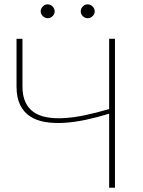

<svg xmlns="http://www.w3.org/2000/svg" viewBox="-20 -886 674 906"><path d="M522.5 -703V0H495V-349.5Q440 -332.5 386.2 -321Q332.5 -309.5 283.8 -306.5Q235 -303.5 193.8 -310.2Q152.5 -317 122.2 -336.8Q92 -356.5 75 -391Q58 -425.5 58 -478V-703H86V-478Q86 -434.5 99.8 -404.5Q113.5 -374.5 139.2 -356.8Q165 -339 201.8 -332.5Q238.5 -326 284 -328.8Q329.5 -331.5 382.8 -342.8Q436 -354 495 -371.5V-703ZM238 -832Q238 -819.5 228 -809.8Q218 -800 205 -800Q198.5 -800 192.5 -802.8Q186.5 -805.5 182 -810Q177.5 -814.5 174.8 -820.2Q172 -826 172 -832Q172 -845.5 182 -855.5Q192 -865.5 205 -865.5Q218 -865.5 228 -855.5Q238 -845.5 238 -832ZM427 -832Q427 -819.5 416.8 -809.8Q406.5 -800 394 -800Q380.5 -800 370.8 -809.8Q361 -819.5 361 -832Q361 -845.5 370.8 -855.5Q380.5 -865.5 394 -865.5Q406.5 -865.5 416.8 -855.5Q427 -845.5 427 -832Z"/></svg>

Font: Lato 2
Style: Regular
Weight: 200
Designer: Lukasz Dziedzic with Adam Twardoch and Botio Nikoltchev
Foundry: tyPoland Lukasz Dziedzic
Version: Version 2.015; 2015-08-06; http://www.latofonts.com/